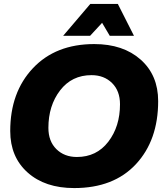

<svg xmlns="http://www.w3.org/2000/svg" viewBox="-20 -946 824 976"><path d="M357 10Q209 10 120.5 -69Q32 -148 32 -280Q32 -477 147.5 -599.5Q263 -722 459 -722Q606 -722 695 -643Q784 -564 784 -432Q784 -233 671 -111.5Q558 10 357 10ZM371 -148Q471 -148 530.5 -225.5Q590 -303 590 -416Q590 -484 549.5 -524Q509 -564 445 -564Q345 -564 285.5 -486.5Q226 -409 226 -296Q226 -228 266.5 -188Q307 -148 371 -148ZM661 -764H538L499 -830L438 -764H301L439 -926H579Z"/></svg>

Font: Creato Display Black
Style: Italic
Weight: 900
Italic angle: -10°
Version: Version 1.000